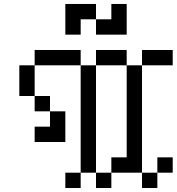

<svg xmlns="http://www.w3.org/2000/svg" viewBox="-20 -943 886 963"><path d="M153.8 -307.7H230.8V-230.8H153.8ZM230.8 -307.7H307.7V-230.8H230.8ZM230.8 -384.6H307.7V-307.7H230.8ZM153.8 -461.5H230.8V-384.6H153.8ZM76.9 -538.5H153.8V-461.5H76.9ZM76.9 -615.4H153.8V-538.5H76.9ZM153.8 -692.3H230.8V-615.4H153.8ZM230.8 -692.3H307.7V-615.4H230.8ZM384.6 -538.5H461.5V-461.5H384.6ZM384.6 -461.5H461.5V-384.6H384.6ZM384.6 -384.6H461.5V-307.7H384.6ZM384.6 -307.7H461.5V-230.8H384.6ZM384.6 -230.8H461.5V-153.8H384.6ZM461.5 -76.9H538.5V0H461.5ZM538.5 -153.8H615.4V-76.9H538.5ZM615.4 -153.8H692.3V-76.9H615.4ZM692.3 -76.9H769.2V0H692.3ZM615.4 -230.8H692.3V-153.8H615.4ZM615.4 -307.7H692.3V-230.8H615.4ZM615.4 -384.6H692.3V-307.7H615.4ZM615.4 -461.5H692.3V-384.6H615.4ZM615.4 -538.5H692.3V-461.5H615.4ZM384.6 -153.8H461.5V-76.9H384.6ZM307.7 -76.9H384.6V0H307.7ZM769.2 -153.8H846.2V-76.9H769.2ZM692.3 -692.3H769.2V-615.4H692.3ZM769.2 -692.3H846.2V-615.4H769.2ZM461.5 -692.3H538.5V-615.4H461.5ZM538.5 -692.3H615.4V-615.4H538.5ZM615.4 -615.4H692.3V-538.5H615.4ZM384.6 -615.4H461.5V-538.5H384.6ZM307.7 -692.3H384.6V-615.4H307.7ZM307.7 -846.2H384.6V-769.2H307.7ZM384.6 -923.1H461.5V-846.2H384.6ZM461.5 -846.2H538.5V-769.2H461.5ZM538.5 -923.1H615.4V-846.2H538.5ZM307.7 -923.1H384.6V-846.2H307.7ZM538.5 -846.2H615.4V-769.2H538.5Z"/></svg>

Font: Jacquarda Bastarda 9
Style: Regular
Weight: 400
Designer: Sarah Cadigan-Fried
Version: Version 1.000; ttfautohint (v1.8.4.7-5d5b)